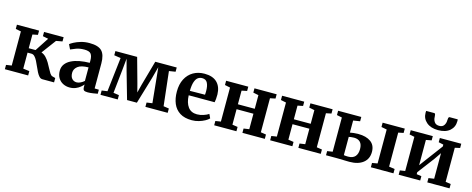

<svg xmlns="http://www.w3.org/2000/svg" viewBox="-37 -1541 5599 2277"><g transform="rotate(15 2762.0 -403.0)"><path d="M32 0V-53L99.5 -63V-482L33.5 -495V-547H305.5V-495L241 -482V-313.5H325L434.5 -481.5L366.5 -495V-547H607V-495L531 -481L400 -304.5Q433 -293 457.8 -266.8Q482.5 -240.5 501.8 -208Q521 -175.5 536.8 -144.2Q552.5 -113 567 -91Q581.5 -69 597.5 -64L636 -53.5V0H492.5Q470.5 0 453 -18.8Q435.5 -37.5 420.5 -67Q405.5 -96.5 391.2 -129.8Q377 -163 362 -192.5Q347 -222 329 -240.8Q311 -259.5 288 -259.5H241V-63L318 -53V0Z M665.5 -151.5Q665.5 -199 691 -233.2Q716.5 -267.5 761 -289.5Q805.5 -311.5 863.2 -322.2Q921 -333 985 -333.5V-362.5Q985 -416.5 964.8 -442.8Q944.5 -469 883 -469Q827 -469 784.5 -453.2Q742 -437.5 718 -426L690 -484Q702.5 -495 736 -513Q769.5 -531 817.8 -545.2Q866 -559.5 922.5 -559.5Q1031.5 -559.5 1075.5 -513.5Q1119.5 -467.5 1119.5 -362V-55L1171.5 -53.5V-4Q1154.5 -0.5 1118 5.2Q1081.5 11 1051 11Q1017.5 11 1004.8 1.2Q992 -8.5 992 -39.5V-69.5Q980 -53.5 957.2 -34.8Q934.5 -16 902 -2.5Q869.5 11 828.5 11Q784 11 747 -7.8Q710 -26.5 687.8 -62.8Q665.5 -99 665.5 -151.5ZM894 -69.5Q915.5 -69.5 941 -81.8Q966.5 -94 985 -111.5V-277.5Q895 -277 854.2 -245Q813.5 -213 813.5 -167Q813.5 -119 835.8 -94.2Q858 -69.5 894 -69.5Z M1206 0V-53L1275 -63L1323.5 -483L1242.5 -495.5V-547H1509.5L1594 -242.5L1620.5 -140L1646.5 -242.5L1732 -547H1995.5V-495L1917 -482.5L1964 -63L2031 -53V0H1757.5V-53L1826.5 -63L1798 -349.5L1783.5 -494L1745 -350.5L1647 -21.5H1526.5L1432 -352.5L1394 -494L1380 -352L1349 -63L1418 -53V0Z M2328 11Q2238.5 11 2181.5 -25Q2124.5 -61 2097.5 -124.8Q2070.5 -188.5 2070.5 -272.5Q2070.5 -362.5 2104 -427.2Q2137.5 -492 2197.2 -526.8Q2257 -561.5 2335.5 -561.5Q2435.5 -561.5 2488.8 -509.8Q2542 -458 2544.5 -363Q2544.5 -299.5 2536.5 -265.5H2218Q2221.5 -174.5 2259.5 -123.5Q2297.5 -72.5 2370 -72.5Q2409 -72.5 2449.2 -86Q2489.5 -99.5 2512 -115.5L2535 -66.5Q2519 -49 2487 -31.2Q2455 -13.5 2413.5 -1.2Q2372 11 2328 11ZM2217.5 -320 2403 -322Q2404 -332.5 2404.5 -345.5Q2405 -358.5 2405 -367.5Q2405 -429.5 2386.2 -466.5Q2367.5 -503.5 2321 -503.5Q2292 -503.5 2269.2 -487.2Q2246.5 -471 2232.8 -431Q2219 -391 2217.5 -320Z M2602 0V-53L2667.5 -63V-481L2602 -494.5V-547H2874V-494.5L2809 -481V-313.5H3016V-481L2950 -494.5V-547H3222.5V-494.5L3158 -481V-63L3223.5 -53V0H2948.5V-53L3016 -63V-253H2809V-63L2875 -53V0Z M3289 0V-53L3354.5 -63V-481L3289 -494.5V-547H3561V-494.5L3496 -481V-313.5H3703V-481L3637 -494.5V-547H3909.5V-494.5L3845 -481V-63L3910.5 -53V0H3635.5V-53L3703 -63V-253H3496V-63L3562 -53V0Z M4525.5 0V-53L4591 -64.5V-481L4523.5 -494V-547H4795.5V-494L4732.5 -481V-63.5L4803 -53V0ZM3975 0V-51L4040.5 -61V-481L3977 -494V-547H4261.5V-494L4179 -481V-333Q4196.5 -336.5 4223.8 -339.8Q4251 -343 4281.5 -343Q4377 -343 4434 -302Q4491 -261 4491 -178.5Q4491 -92.5 4430 -44.5Q4369 3.5 4263 3.5Q4253 3.5 4232 3Q4211 2.5 4185.8 1.8Q4160.5 1 4138 0.5Q4115.5 0 4102.5 0ZM4231.5 -52Q4290 -52 4318 -84.2Q4346 -116.5 4346 -174.5Q4346 -232 4319 -259.8Q4292 -287.5 4243.5 -287.5Q4226 -287.5 4208.8 -285.2Q4191.5 -283 4179 -280.5V-56Q4200 -52 4231.5 -52Z M4867 0V-53L4930.5 -63V-482L4868.5 -495V-547H5139.5V-495L5072 -482V-172L5129.5 -249.5L5286 -459V-482L5226 -495V-547H5489V-495L5427 -481V-63L5491.5 -53V0H5218.5V-53L5286 -63V-377L5227.5 -291.5L5072 -86V-61.5L5131.5 -53V0ZM5084.5 -815.5Q5096 -815.5 5099.2 -801.5Q5102.5 -787.5 5102.5 -772.5Q5102.5 -738 5121.2 -711Q5140 -684 5181 -684Q5221 -684 5239 -711Q5257 -738 5257 -772.5Q5257 -787.5 5260.2 -801.5Q5263.5 -815.5 5275.5 -815.5H5373.5Q5374.5 -811 5374.8 -804Q5375 -797 5375 -792.5Q5375 -721 5324 -676.2Q5273 -631.5 5180.5 -631.5Q5090.5 -631.5 5037.8 -676.5Q4985 -721.5 4985 -792.5Q4985 -798.5 4985.5 -804Q4986 -809.5 4986 -815.5Z"/></g></svg>

Font: Merriweather Text Regular
Style: Bold
Weight: 700
Designer: Eben Sorkin
Foundry: Eben Sorkin
Version: Version 2.100; ttfautohint (v1.7.19-72a1) -l 8 -r 50 -G 200 